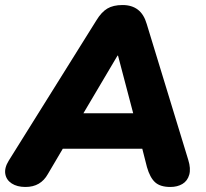

<svg xmlns="http://www.w3.org/2000/svg" viewBox="-34 -734 817 763"><path d="M67 9Q34 9 12.5 -5Q-9 -19 -13 -43Q-17 -67 1 -96L349 -653Q369 -686 392.5 -700Q416 -714 453 -714Q490 -714 514 -695.5Q538 -677 549 -639L714 -99Q725 -64 718 -39.5Q711 -15 691 -3Q671 9 643 9Q603 9 582.5 -9.5Q562 -28 550 -70L522 -180L573 -143H173L235 -176L156 -42Q142 -17 120 -4Q98 9 67 9ZM433 -513 278 -251 256 -284H536L505 -247L435 -513Z"/></svg>

Font: Nunito ExtraLight Black
Style: Italic
Weight: 900
Italic angle: -9°
Version: Version 3.602